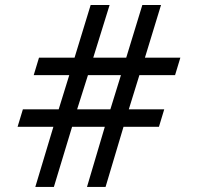

<svg xmlns="http://www.w3.org/2000/svg" viewBox="-20 -742 785 762"><path d="M460 -443.8H329.1L286.1 -308.1H418ZM695.8 -513.2 674.8 -443.8H533.2L491.2 -308.1H631.8L610.8 -238.8H470.2L398.9 0H325.2L396 -238.8H266.1L193.8 0H120.1L191.9 -238.8H49.8L70.8 -308.1H212.9L254.9 -443.8H113.8L134.8 -513.2H275.9L339.8 -722.2H415L350.1 -513.2H481L544.9 -722.2H619.1L555.2 -513.2Z"/></svg>

Font: Perun
Style: Regular
Weight: 400
Version: Version 1.0000